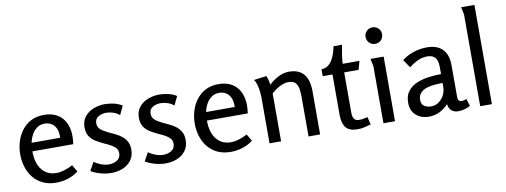

<svg xmlns="http://www.w3.org/2000/svg" viewBox="-62 -1102 3831 1454"><g transform="rotate(-10 1853.0 -375.0)"><path d="M269 -509Q331 -509 372.5 -483.5Q414 -458 434.5 -414Q455 -370 455 -313Q455 -298 453.5 -283Q452 -268 450 -252H136Q136 -160 177 -109.5Q218 -59 287 -59Q316 -59 347.5 -68.5Q379 -78 414 -96L445 -43Q410 -15 364.5 -1Q319 13 275 13Q216 13 172 -8Q128 -29 99 -65Q70 -101 55.5 -147.5Q41 -194 41 -243Q41 -294 55 -341Q69 -388 98 -426.5Q127 -465 169.5 -487Q212 -509 269 -509ZM262 -443Q228 -443 202.5 -424Q177 -405 162 -376Q147 -347 141 -317H361Q363 -357 351.5 -385Q340 -413 317 -428Q294 -443 262 -443Z M737 -509Q771 -509 806 -501Q841 -493 870 -475L838 -407Q817 -425 790 -434Q763 -443 737 -443Q702 -443 675.5 -427Q649 -411 649 -378Q649 -355 660 -340Q671 -325 689.5 -314.5Q708 -304 729 -293Q754 -282 779.5 -269.5Q805 -257 826.5 -240Q848 -223 862 -198Q876 -173 876 -136Q876 -86 850.5 -52.5Q825 -19 784.5 -3Q744 13 698 13Q658 13 617 2Q576 -9 542 -29L578 -94Q602 -76 632 -65Q662 -54 690 -54Q727 -54 754 -71.5Q781 -89 781 -124Q781 -149 766.5 -165Q752 -181 729 -193.5Q706 -206 680 -217Q650 -231 621.5 -248Q593 -265 574.5 -292Q556 -319 556 -362Q556 -411 582 -443.5Q608 -476 649.5 -492.5Q691 -509 737 -509Z M1155 -509Q1189 -509 1224 -501Q1259 -493 1288 -475L1256 -407Q1235 -425 1208 -434Q1181 -443 1155 -443Q1120 -443 1093.5 -427Q1067 -411 1067 -378Q1067 -355 1078 -340Q1089 -325 1107.5 -314.5Q1126 -304 1147 -293Q1172 -282 1197.5 -269.5Q1223 -257 1244.5 -240Q1266 -223 1280 -198Q1294 -173 1294 -136Q1294 -86 1268.5 -52.5Q1243 -19 1202.5 -3Q1162 13 1116 13Q1076 13 1035 2Q994 -9 960 -29L996 -94Q1020 -76 1050 -65Q1080 -54 1108 -54Q1145 -54 1172 -71.5Q1199 -89 1199 -124Q1199 -149 1184.5 -165Q1170 -181 1147 -193.5Q1124 -206 1098 -217Q1068 -231 1039.5 -248Q1011 -265 992.5 -292Q974 -319 974 -362Q974 -411 1000 -443.5Q1026 -476 1067.5 -492.5Q1109 -509 1155 -509Z M1611 -509Q1673 -509 1714.5 -483.5Q1756 -458 1776.5 -414Q1797 -370 1797 -313Q1797 -298 1795.5 -283Q1794 -268 1792 -252H1478Q1478 -160 1519 -109.5Q1560 -59 1629 -59Q1658 -59 1689.5 -68.5Q1721 -78 1756 -96L1787 -43Q1752 -15 1706.5 -1Q1661 13 1617 13Q1558 13 1514 -8Q1470 -29 1441 -65Q1412 -101 1397.5 -147.5Q1383 -194 1383 -243Q1383 -294 1397 -341Q1411 -388 1440 -426.5Q1469 -465 1511.5 -487Q1554 -509 1611 -509ZM1604 -443Q1570 -443 1544.5 -424Q1519 -405 1504 -376Q1489 -347 1483 -317H1703Q1705 -357 1693.5 -385Q1682 -413 1659 -428Q1636 -443 1604 -443Z M1980 -506Q1987 -489 1991.5 -471Q1996 -453 1998 -436Q2028 -465 2069 -487Q2110 -509 2153 -509Q2208 -509 2241.5 -486.5Q2275 -464 2289.5 -424.5Q2304 -385 2304 -333V0H2215V-308Q2215 -338 2210.5 -366.5Q2206 -395 2189.5 -413.5Q2173 -432 2135 -432Q2112 -432 2088 -422.5Q2064 -413 2042.5 -398.5Q2021 -384 2004 -368V0H1915V-353Q1915 -372 1912 -398.5Q1909 -425 1902 -451Q1895 -477 1882 -493Z M2585 -640Q2578 -605 2572.5 -568.5Q2567 -532 2565 -497H2694L2676 -431H2565V-121Q2565 -103 2569 -88.5Q2573 -74 2584 -65.5Q2595 -57 2616 -57Q2632 -57 2648 -60Q2664 -63 2680 -67L2694 -8Q2668 -1 2644 5Q2620 11 2591 11Q2527 11 2501 -22.5Q2475 -56 2475 -118V-431H2400V-484Q2430 -485 2450.5 -500Q2471 -515 2484.5 -538.5Q2498 -562 2506.5 -588.5Q2515 -615 2520 -640Z M2898 -667Q2898 -640 2880 -621.5Q2862 -603 2834 -603Q2808 -603 2789.5 -621.5Q2771 -640 2771 -667Q2771 -693 2789.5 -711.5Q2808 -730 2834 -730Q2861 -730 2879.5 -711.5Q2898 -693 2898 -667ZM2880 -497V0H2791V-439L2779 -497Z M3214 -509Q3293 -509 3334 -466.5Q3375 -424 3375 -345V-102Q3375 -79 3383 -71Q3391 -63 3403 -63Q3412 -63 3422 -65.5Q3432 -68 3441 -72L3459 -16Q3442 -6 3417 1.5Q3392 9 3366 9Q3338 9 3317 -5.5Q3296 -20 3290 -59Q3261 -27 3222.5 -8Q3184 11 3140 11Q3081 11 3041.5 -23.5Q3002 -58 3002 -119Q3002 -176 3029.5 -210Q3057 -244 3100.5 -261.5Q3144 -279 3193 -285Q3242 -291 3285 -291V-346Q3285 -374 3278 -395Q3271 -416 3253 -428.5Q3235 -441 3204 -441Q3167 -441 3132 -425Q3097 -409 3064 -382L3021 -445Q3063 -477 3112.5 -493Q3162 -509 3214 -509ZM3285 -223Q3259 -223 3226.5 -220.5Q3194 -218 3164 -209Q3134 -200 3114.5 -179.5Q3095 -159 3095 -124Q3095 -93 3116.5 -78Q3138 -63 3170 -63Q3204 -63 3230 -82.5Q3256 -102 3270.5 -131.5Q3285 -161 3285 -193Z M3625 -763V0H3535V-706L3523 -763Z"/></g></svg>

Font: Rosario Medium
Style: Regular
Weight: 500
Version: Version 1.201